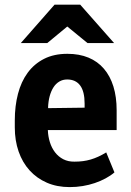

<svg xmlns="http://www.w3.org/2000/svg" viewBox="-20 -780 554 811"><path d="M274.4 10.3Q220.7 10.3 178 -8.3Q135.3 -26.9 105 -60.3Q74.7 -93.8 58.6 -140.1Q42.5 -186.5 42.5 -241.7V-271.5Q42.5 -332 55.9 -383.5Q69.3 -435.1 96.9 -472.7Q124.5 -510.3 166.3 -531.5Q208 -552.7 264.6 -552.7Q314.9 -552.7 353.8 -536.6Q392.6 -520.5 418.9 -489.7Q445.3 -459 459 -414.8Q472.7 -370.6 472.7 -314.5V-230.5H225.1H182.1Q183.1 -203.6 190.7 -179.4Q198.2 -155.3 212.4 -136.7Q226.6 -118.2 247.3 -107.4Q268.1 -96.7 294.9 -97.2Q314 -97.2 330.6 -99.4Q347.2 -101.6 363 -106.2Q378.9 -110.8 395 -118.2Q411.1 -125.5 428.7 -136.2L463.4 -51.8Q446.8 -37.6 425.8 -26.4Q404.8 -15.1 380.4 -6.8Q356 1.5 329.1 5.9Q302.2 10.3 274.4 10.3ZM263.7 -444.3Q245.1 -444.3 230.5 -435.5Q215.8 -426.8 205.8 -411.1Q195.8 -395.5 189.9 -374Q184.1 -352.5 183.1 -327.1V-325.7Q183.1 -323.7 183.6 -323.2L337.4 -325.2V-342.3Q337.4 -393.6 318.6 -418.9Q299.8 -444.3 263.7 -444.3ZM318.8 -760.3 461.9 -598.1H349.6L264.2 -668L179.7 -598.1H67.9L210.4 -760.3Z"/></svg>

Font: Ufes Sans
Style: Bold
Weight: 700
Designer: Ricardo Esteves & Filipe Motta
Foundry: ProDesignUfes - Ricardo Esteves, Filipe Motta (This is a derivative work, based on Roboto family, by Christian Robertson
Version: Version 2.0